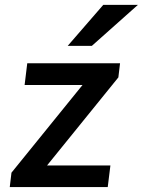

<svg xmlns="http://www.w3.org/2000/svg" viewBox="-20 -757 578 777"><path d="M19.5 0 26.4 -58.1 314 -413.1H79.6L90.3 -501H465.8L459 -443.8L170.4 -87.4H426.8L416 0ZM253.9 -571.3 397.9 -737.3H538.1L351.6 -571.3Z"/></svg>

Font: Muli
Style: Semi-BoldItalic
Weight: 600
Italic angle: -7°
Designer: Vernon Adams
Foundry: newtypography
Version: Version 2.0; ttfautohint (v1.00rc1.2-2d82) -l 8 -r 50 -G 200